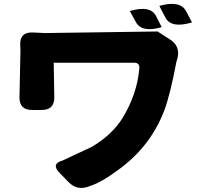

<svg xmlns="http://www.w3.org/2000/svg" viewBox="-20 -872 1040 976"><path d="M640 -816Q746 -847 774 -789L802 -734Q700 -704 670 -761L640 -816ZM790 -842Q896 -872 926 -815L956 -758Q849 -726 820 -784L790 -842ZM210 -704 781 -712 843 -672Q898 -638 882 -575L877 -559Q846 -394 815 -310Q789 -243 754 -189Q692 -92 594 -18Q496 56 436 74Q374 100 329 54L283 7Q238 -39 298 -56L446 -125Q549 -186 603 -272Q676 -392 688 -521Q692 -553 663 -553H253L256 -378Q257 -313 192 -313H143Q78 -313 79 -378L84 -615L83 -642Q79 -708 144 -707Z"/></svg>

Font: Swei Half Moon CJK SC
Style: Black
Weight: 900
Version: Version 2.071